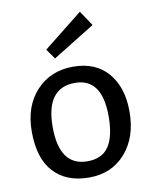

<svg xmlns="http://www.w3.org/2000/svg" viewBox="-89 -867 748 943"><g transform="rotate(-10 285.0 -395.0)"><path d="M180 -645 375 -800 425 -725 215 -595ZM295 -540Q406 -540 468 -468.5Q530 -397 530 -275Q530 -147 461 -68.5Q392 10 280 10Q166 10 103 -58.5Q40 -127 40 -260Q40 -387 111 -463.5Q182 -540 295 -540ZM290 -460Q145 -460 145 -265Q145 -70 285 -70Q358 -70 391.5 -120Q425 -170 425 -270Q425 -460 290 -460Z"/></g></svg>

Font: Bitter
Style: Regular
Weight: 400
Designer: Sol Matas
Foundry: Sol Matas
Version: Version 1.300;PS 001.300;hotconv 1.0.70;makeotf.lib2.5.58329